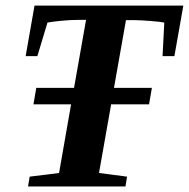

<svg xmlns="http://www.w3.org/2000/svg" viewBox="-20 -675 684 695"><path d="M81.5 0 87.4 -35.6 193.8 -48.8 237.3 -297.4H101.1L111.3 -356.9H248L291.5 -603H261.7Q234.4 -603 200.4 -599.6Q166.5 -596.2 151.9 -593.3L115.2 -471.7H72.8L105 -654.8H643.6L611.3 -471.7H568.4L574.7 -593.3Q561 -596.2 524.7 -599.1Q488.3 -602.1 464.8 -602.1H436L392.6 -356.9H529.8L519.5 -297.4H382.3L338.4 -48.8L439.9 -35.6L434.1 0Z"/></svg>

Font: Liberation Serif
Style: Bold Italic
Weight: 700
Italic angle: -16.333°
Designer: Steve Matteson
Foundry: Ascender Corporation
Version: Version 2.1.5